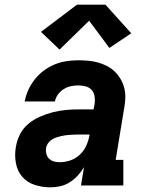

<svg xmlns="http://www.w3.org/2000/svg" viewBox="-20 -797 640 825"><path d="M197 8Q162 8 129.5 -2.5Q97 -13 76 -37Q55 -61 48.5 -95.5Q42 -130 48 -164Q52 -192 65.5 -219Q79 -246 102 -265Q125 -284 152.5 -296Q180 -308 208 -315Q236 -322 264 -324.5Q292 -327 319 -327H382L387 -353Q389 -369 386 -385Q383 -401 373 -411.5Q363 -422 347.5 -426Q332 -430 316 -430Q300 -430 284 -426.5Q268 -423 253.5 -414Q239 -405 229 -391Q219 -377 216 -361H86Q91 -387 102 -411Q113 -435 129.5 -456Q146 -477 168 -493.5Q190 -510 214.5 -520Q239 -530 265 -534Q291 -538 316 -538Q338 -538 359.5 -536Q381 -534 401 -528.5Q421 -523 439.5 -513.5Q458 -504 472.5 -490Q487 -476 497.5 -458.5Q508 -441 513.5 -420.5Q519 -400 518.5 -378.5Q518 -357 514 -335L477 -110H510V0H328L341 -79Q330 -60 314.5 -43Q299 -26 280 -14Q261 -2 239.5 3Q218 8 197 8ZM236 -100Q259 -100 281.5 -107.5Q304 -115 322 -131.5Q340 -148 350 -169.5Q360 -191 364 -214L365 -219H319Q309 -219 299 -218.5Q289 -218 279 -217.5Q269 -217 259.5 -215.5Q250 -214 239.5 -211.5Q229 -209 219.5 -205.5Q210 -202 201 -196Q192 -190 186 -181Q180 -172 178 -162Q176 -149 179 -136.5Q182 -124 190.5 -115.5Q199 -107 211 -103.5Q223 -100 236 -100ZM236 -584 156 -660 311 -777H433L544 -654L450 -591L363 -708Z"/></svg>

Font: Iosevka Slab XBdExObl
Style: Regular
Weight: 800
Width: 7
Italic angle: -9°
Monospace: yes
Designer: Belleve Invis
Foundry: Belleve Invis
Version: Version 11.1.0; ttfautohint (v1.8.3)